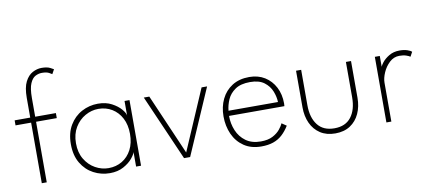

<svg xmlns="http://www.w3.org/2000/svg" viewBox="-66 -936 2642 1183"><g transform="rotate(-10 1255.0 -344.0)"><path d="M17 -410.5H114.5V-533.5Q114.5 -598.5 133 -634.5Q151.5 -670.5 179.5 -685.2Q207.5 -700 236 -700Q270 -700 289 -690.2Q308 -680.5 310.5 -678.5L295 -650.5Q292 -653 276.8 -661.2Q261.5 -669.5 233 -669.5Q212 -669.5 192 -659.2Q172 -649 158.8 -618.5Q145.5 -588 145.5 -527V-410.5H275V-379H145.5V0H114.5V-379H17Z M704.5 0V-91Q701.5 -77 681.2 -52.2Q661 -27.5 625 -7.8Q589 12 539.5 12Q485 12 437.8 -13Q390.5 -38 361.5 -86.5Q332.5 -135 332.5 -205Q332.5 -275 361.5 -323.5Q390.5 -372 437.8 -397.2Q485 -422.5 539.5 -422.5Q589 -422.5 625.2 -403.2Q661.5 -384 682.2 -359.5Q703 -335 704.5 -319V-410.5H735.5V0ZM364.5 -205Q364.5 -147 389.5 -105.5Q414.5 -64 454 -42Q493.5 -20 536.5 -20Q584 -20 621.5 -42.5Q659 -65 680.8 -106.5Q702.5 -148 702.5 -205Q702.5 -262 680.8 -303.5Q659 -345 621.5 -367.8Q584 -390.5 536.5 -390.5Q493.5 -390.5 454 -368.2Q414.5 -346 389.5 -304.5Q364.5 -263 364.5 -205Z M825 -410.5H859.5L1023.5 -32L1186.5 -410.5H1221L1042.5 0H1004.5Z M1322.5 -208Q1322.5 -159.5 1340.5 -116.2Q1358.5 -73 1395.5 -46Q1432.5 -19 1489 -19Q1534.5 -19 1563.8 -34.5Q1593 -50 1609.8 -70.8Q1626.5 -91.5 1633 -107L1662.5 -87Q1642.5 -54.5 1618 -32.2Q1593.5 -10 1561.8 1Q1530 12 1487.5 12Q1423 12 1378.5 -18.2Q1334 -48.5 1311.2 -99.2Q1288.5 -150 1288.5 -210.5Q1288.5 -270.5 1311.8 -318.5Q1335 -366.5 1379.2 -394.5Q1423.5 -422.5 1486 -422.5Q1541.5 -422.5 1582.8 -396.8Q1624 -371 1647 -326.5Q1670 -282 1670 -225Q1670 -220.5 1669.5 -216.2Q1669 -212 1669 -208ZM1634.5 -240Q1633.5 -272.5 1619.8 -307.5Q1606 -342.5 1574 -366.8Q1542 -391 1486 -391Q1427 -391 1392.8 -367.5Q1358.5 -344 1343.2 -309Q1328 -274 1325 -240Z M1809.5 -189.5Q1809.5 -111.5 1844.8 -65.8Q1880 -20 1949.5 -20Q2019 -20 2054.2 -65.8Q2089.5 -111.5 2089.5 -189.5V-410.5H2121.5V-181Q2121.5 -126 2101.5 -82.2Q2081.5 -38.5 2043.2 -13.2Q2005 12 1949.5 12Q1894.5 12 1856 -13.2Q1817.5 -38.5 1797.5 -82.2Q1777.5 -126 1777.5 -181V-410.5H1809.5Z M2301.5 0H2270.5V-410.5H2301.5V-333.5H2299Q2300.5 -347 2316.8 -368Q2333 -389 2361.2 -405.8Q2389.5 -422.5 2426.5 -422.5Q2455.5 -422.5 2475.5 -415.5Q2495.5 -408.5 2502.5 -401.5L2487 -373Q2480 -378.5 2462.5 -384.5Q2445 -390.5 2420 -390.5Q2385 -390.5 2358.2 -365.5Q2331.5 -340.5 2316.5 -306Q2301.5 -271.5 2301.5 -243Z"/></g></svg>

Font: League Spartan Thin
Style: Regular
Weight: 100
Foundry: The League of Moveable Type
Version: Version 2.002